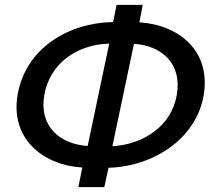

<svg xmlns="http://www.w3.org/2000/svg" viewBox="-20 -764 873 784"><path d="M549 -673 563 -744H456L442 -674C257 -671 84 -565 52 -377C22 -203 148 -91 316 -80L300 0H406L423 -79C608 -84 783 -199 812 -377C841 -555 713 -662 549 -673ZM338 -168C228 -175 138 -245 161 -377C184 -505 293 -582 426 -586ZM702 -377C681 -250 566 -174 439 -167L527 -585C639 -578 724 -506 702 -377Z"/></svg>

Font: FIGSv2-sans-serif SmBold Italic
Style: Regular
Weight: 600
Italic angle: -12°
Designer: Matt McInerney, Pablo Impallari, Rodrigo Fuenzalida
Foundry: Matt McInerney, Pablo Impallari, Rodrigo Fuenzalida
Version: Version 4.020;hotconv 1.0.109;makeotfexe 2.5.65596